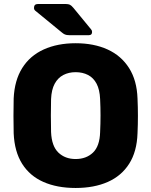

<svg xmlns="http://www.w3.org/2000/svg" viewBox="-20 -925 752 955"><path d="M356 10Q264 10 196 -20Q128 -50 90 -110.5Q52 -171 48 -262Q47 -305 47 -348.5Q47 -392 48 -435Q52 -525 90.5 -586.5Q129 -648 197.5 -679Q266 -710 356 -710Q447 -710 515 -679Q583 -648 622 -586.5Q661 -525 664 -435Q666 -392 666 -348.5Q666 -305 664 -262Q661 -171 622.5 -110.5Q584 -50 516 -20Q448 10 356 10ZM356 -134Q409 -134 442.5 -166Q476 -198 478 -268Q480 -312 480 -351Q480 -390 478 -432Q476 -479 460.5 -508.5Q445 -538 418 -552Q391 -566 356 -566Q322 -566 295 -552Q268 -538 252 -508.5Q236 -479 234 -432Q233 -390 233 -351Q233 -312 234 -268Q237 -198 270.5 -166Q304 -134 356 -134ZM325 -750Q311 -750 303 -753.5Q295 -757 287 -764L154 -873Q149 -878 149 -885Q149 -905 168 -905H308Q320 -905 327.5 -901.5Q335 -898 345 -886L433 -779Q438 -774 438 -766Q438 -750 422 -750Z"/></svg>

Font: DVN-Rubik
Style: Bold
Weight: 700
Designer: Hubert and Fischer
Foundry: Hubert & Fischer
Version: Version 2.102